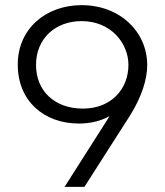

<svg xmlns="http://www.w3.org/2000/svg" viewBox="-20 -726 640 746"><path d="M302 -304C194 -304 120 -371 120 -474C120 -577 196 -644 297 -644C412 -644 479 -557 479 -474C479 -378 410 -304 302 -304ZM49 -475C49 -334 150 -246 287 -246C332 -246 372 -256 406 -275L231 0H308L487 -280C529 -348 552 -416 552 -473C552 -602 447 -706 297 -706C160 -706 49 -616 49 -475Z"/></svg>

Font: Chess Sans
Style: Regular
Weight: 400
Designer: Wolf Bōese
Foundry: Wolf Bōese
Version: Version 7.223;Glyphs 3.3 (3306)